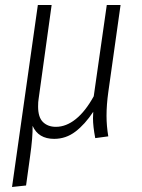

<svg xmlns="http://www.w3.org/2000/svg" viewBox="-20 -543 566 766"><path d="M405 -81Q405 -41 412 1L360 8Q351 -39 351 -71L352 -97Q319 -47 281 -18Q243 11 196 11Q133 11 110 -41Q111 4 100 81L84 197L28 203L131 -523H186L134 -148Q132 -137 132 -118Q132 -75 151.5 -56Q171 -37 203 -37Q244 -37 282.5 -68Q321 -99 354 -159L406 -523H461L412 -175Q405 -125 405 -81Z"/></svg>

Font: Fira Sans Condensed Light
Style: Italic
Weight: 300
Width: 3
Italic angle: -8°
Designer: Carrois Corporate & Edenspiekermann AG
Foundry: Carrois Corporate GbR & Edenspiekermann AG
Version: Version 4.203